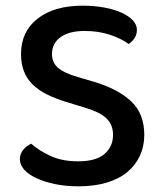

<svg xmlns="http://www.w3.org/2000/svg" viewBox="-20 -642 571 676"><path d="M255 -74Q318 -74 348 -100Q378 -126 378 -167Q378 -203 355 -225Q332 -247 282 -262L207 -285Q172 -296 143.5 -310.5Q115 -325 95 -344.5Q75 -364 64.5 -390.5Q54 -417 54 -452Q54 -531 112.5 -576.5Q171 -622 271 -622Q312 -622 347 -615.5Q382 -609 407.5 -597.5Q433 -586 447.5 -570.5Q462 -555 462 -537Q462 -520 453.5 -507.5Q445 -495 433 -487Q408 -506 367.5 -519.5Q327 -533 278 -533Q223 -533 193 -511Q163 -489 163 -452Q163 -422 184 -403.5Q205 -385 253 -371L311 -354Q395 -329 441.5 -285.5Q488 -242 488 -167Q488 -127 472.5 -93.5Q457 -60 428 -36Q399 -12 355.5 1Q312 14 257 14Q211 14 173 6Q135 -2 107.5 -15Q80 -28 65 -45Q50 -62 50 -81Q50 -101 62 -115Q74 -129 90 -136Q114 -114 155.5 -94Q197 -74 255 -74Z"/></svg>

Font: Baloo 2 Medium
Style: Regular
Weight: 500
Designer: Sarang Kulkarni and Ek Type
Foundry: Ek Type
Version: Version 1.640;hotconv 1.0.111;makeotfexe 2.5.65597; ttfautoh